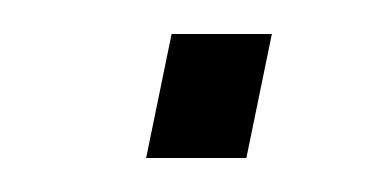

<svg xmlns="http://www.w3.org/2000/svg" viewBox="-20 -356 227 113"><path d="M66 -263 81 -336H140L125 -263Z"/></svg>

Font: Saira ExtraLight
Style: Italic
Weight: 200
Italic angle: -12°
Designer: Hector Gatti with collaboration of the Omnibus-Type team
Foundry: Omnibus-Type
Version: Version 1.100; ttfautohint (v1.8.3)